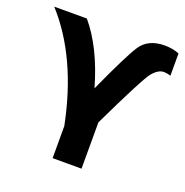

<svg xmlns="http://www.w3.org/2000/svg" viewBox="-123 -795 877 908"><g transform="rotate(20 315.5 -341.0)"><path d="M311 -377.9Q395.5 -564.5 432.9 -623.3Q470.2 -682.1 554.2 -682.1Q595.7 -682.1 627.9 -668.9V-557.1Q606.4 -563 594.2 -563Q564.9 -563 536.9 -528.8Q508.8 -494.6 383.3 -232.9V0H237.8V-161.6Q172.9 -484.9 0 -675.8H164.1Q257.3 -565.9 311 -377.9Z"/></g></svg>

Font: Cadman
Style: Bold
Weight: 700
Designer: Paul James MIller
Foundry: High-Logic / Made with FontCreator
Version: Version 2.114;March 28, 2021;FontCreator 13.0.0.2683 64-bit